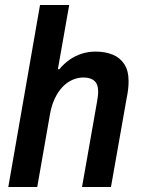

<svg xmlns="http://www.w3.org/2000/svg" viewBox="-20 -743 562 763"><path d="M13 0 139 -723H255L210 -468H216Q233 -489 255.5 -505Q278 -521 304.5 -529.5Q331 -538 360 -538Q398 -538 427.5 -526Q457 -514 474 -488Q491 -462 491 -420Q491 -404 489 -387Q487 -370 483 -351L421 0H306L365 -335Q367 -347 368.5 -357.5Q370 -368 370 -378Q370 -399 363.5 -411Q357 -423 343.5 -429Q330 -435 312 -435Q289 -435 267.5 -425.5Q246 -416 228.5 -397.5Q211 -379 198 -352Q185 -325 179 -291L128 0Z"/></svg>

Font: Archivo SemiCondensed SemiBold
Style: Italic
Weight: 600
Width: 4
Italic angle: -10°
Designer: Hector Gatti
Foundry: Omnibus-Type
Version: Version 2.001